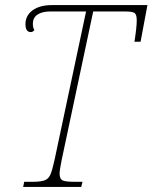

<svg xmlns="http://www.w3.org/2000/svg" viewBox="-20 -734 599 754"><path d="M75 -20H105Q139 -20 154.5 -25.5Q170 -31 177.5 -47.5Q185 -64 194 -105L318 -689H178Q145 -689 127 -676.5Q109 -664 109 -641Q109 -625 115 -616Q109 -608 101 -608Q80 -608 80 -639Q80 -673 108 -693.5Q136 -714 184 -714H559L532 -570H508Q517 -627 517 -654Q517 -677 508.5 -683Q500 -689 470 -689H346L222 -105Q214 -65 214 -53Q214 -32 225 -26Q236 -20 274 -20H304L299 0H71Z"/></svg>

Font: Noto Serif NarrowThin
Style: Italic
Weight: 250
Width: 4
Italic angle: -12°
Designer: Monotype Design Team
Foundry: Monotype Imaging Inc.
Version: Version 1.001